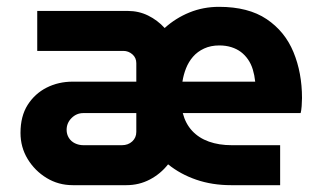

<svg xmlns="http://www.w3.org/2000/svg" viewBox="-20 -542 936 562"><path d="M193 0Q151 0 116.5 -21Q82 -42 61 -76.5Q40 -111 40 -153Q40 -202 61 -235Q82 -268 116.5 -285.5Q151 -303 193 -303H379V-357Q379 -373 367.5 -383Q356 -393 341 -393H89V-510H354Q386 -510 413.5 -496.5Q441 -483 462 -460Q494 -489 534.5 -505.5Q575 -522 621 -522Q707 -522 760.5 -486Q814 -450 839 -389.5Q864 -329 864 -255Q864 -245 863 -231.5Q862 -218 860 -211H515Q523 -180 542.5 -159Q562 -138 591.5 -127.5Q621 -117 658 -117H800V0H656Q601 0 554.5 -16Q508 -32 472 -61Q450 -33 418.5 -16.5Q387 0 350 0ZM224 -117H337Q355 -117 367 -128Q379 -139 379 -156V-211H224Q204 -211 189.5 -196.5Q175 -182 175 -162Q175 -149 181.5 -138.5Q188 -128 199.5 -122.5Q211 -117 224 -117ZM514 -303H727Q725 -322 720 -338.5Q715 -355 706 -368Q697 -381 685 -390Q673 -399 657 -404Q641 -409 622 -409Q597 -409 577.5 -400Q558 -391 545 -376Q532 -361 524.5 -342Q517 -323 514 -303Z"/></svg>

Font: MuseoModerno Thin SemiBold
Style: Regular
Weight: 600
Version: Version 1.003